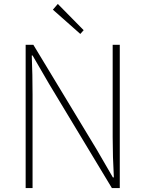

<svg xmlns="http://www.w3.org/2000/svg" viewBox="-20 -953 736 973"><path d="M110 0V-726H149L469 -197L552 -54H557Q554 -107 552.5 -157.5Q551 -208 551 -259V-726H587V0H547L228 -529L145 -672H141Q143 -621 144 -573Q145 -525 145 -473V0ZM387 -781 248 -904 273 -933 404 -800Z"/></svg>

Font: Noto Sans SC Thin
Style: Regular
Weight: 100
Designer: Ryoko NISHIZUKA 西塚涼子 (kana, bopomofo & ideographs); Paul D. Hunt (Latin, Greek & Cyrillic); Sandoll Communications 산돌커뮤니
Foundry: Adobe
Version: Version 2.004-H2;hotconv 1.0.118;makeotfexe 2.5.65603